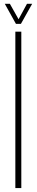

<svg xmlns="http://www.w3.org/2000/svg" viewBox="-20 -962 188 982"><path d="M58.5 0V-800H89V0ZM61.5 -840 4.5 -942.5H30.5L75 -863.5L118 -942.5H144.5L87 -840Z"/></svg>

Font: Big Shoulders Display ExtraLight
Style: Regular
Weight: 250
Designer: Patric King
Foundry: XO Type Co
Version: Version 2.002